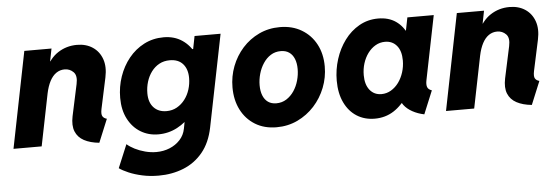

<svg xmlns="http://www.w3.org/2000/svg" viewBox="-49 -682 3043 1044"><g transform="rotate(-5 1473.0 -159.5)"><path d="M472.7 7.8Q423.3 2.9 390.1 -14.9Q356.9 -32.7 343.5 -65.7Q330.1 -98.6 340.3 -148.4L377.4 -321.3Q387.2 -366.2 367.4 -386.2Q347.7 -406.2 319.3 -406.2Q293.9 -406.2 273.4 -392.1Q252.9 -377.9 238.5 -350.6Q224.1 -323.2 215.8 -283.7L158.7 0H4.9L109.9 -525.4H258.3L244.6 -456.5H264.2L219.2 -407.7Q246.6 -472.2 293.2 -502.7Q339.8 -533.2 397.5 -533.2Q447.3 -533.2 482.9 -509.5Q518.6 -485.8 533.7 -443.4Q548.8 -400.9 536.6 -343.3L500.5 -174.8Q494.6 -146.5 501.5 -134.8Q508.3 -123 524.9 -118.7Z M779.3 213.9Q731.4 213.9 690.2 204.8Q648.9 195.8 616.9 182.1Q585 168.5 565.9 154.8L618.7 28.3Q635.3 43 660.6 55.9Q686 68.8 716.6 76.9Q747.1 85 777.8 85Q816.4 85 850.1 71.3Q883.8 57.6 907.2 32.2Q930.7 6.8 937.5 -28.3L944.3 -64H929.2L959 -111.3L1019 -408.7L992.2 -455.6H1025.4L1039.1 -525.4H1181.2L1080.1 -22.5Q1063.5 59.6 1020.3 111.8Q977.1 164.1 914.8 189Q852.5 213.9 779.3 213.9ZM796.9 -9.8Q743.2 -9.8 700.2 -35.9Q657.2 -62 632.1 -110.4Q606.9 -158.7 606.9 -225.1Q606.9 -286.1 626 -341.3Q645 -396.5 679.9 -439.7Q714.8 -482.9 763.4 -508.1Q812 -533.2 870.6 -533.2Q928.7 -533.2 971.2 -504.6Q1013.7 -476.1 1037.1 -426.8Q1060.5 -377.4 1060.5 -315.4Q1060.5 -256.8 1040.3 -202.1Q1020 -147.5 984.1 -104Q948.2 -60.5 900.4 -35.2Q852.5 -9.8 796.9 -9.8ZM852.1 -131.8Q883.8 -131.8 909.2 -146.2Q934.6 -160.6 952.6 -184.3Q970.7 -208 980.2 -238.3Q989.7 -268.6 989.7 -300.8Q989.7 -349.1 964.8 -377.4Q939.9 -405.8 893.1 -405.8Q860.8 -405.8 835.7 -392.1Q810.5 -378.4 792.7 -354.5Q774.9 -330.6 765.6 -300.3Q756.3 -270 756.3 -237.3Q756.3 -187.5 782.2 -159.7Q808.1 -131.8 852.1 -131.8Z M1440.9 7.8Q1373.5 7.8 1324 -22.7Q1274.4 -53.2 1247.3 -106.4Q1220.2 -159.7 1220.2 -228.5Q1220.2 -289.1 1241.2 -343.8Q1262.2 -398.4 1300.5 -441.2Q1338.9 -483.9 1390.9 -508.5Q1442.9 -533.2 1504.9 -533.2Q1572.8 -533.2 1623.5 -502.9Q1674.3 -472.7 1702.1 -420.2Q1730 -367.7 1730 -299.3Q1730 -238.8 1708.3 -183.6Q1686.5 -128.4 1647.5 -85.4Q1608.4 -42.5 1555.7 -17.3Q1502.9 7.8 1440.9 7.8ZM1450.7 -122.1Q1481.4 -122.1 1505.9 -137.7Q1530.3 -153.3 1547.4 -178.7Q1564.5 -204.1 1573.2 -235.4Q1582 -266.6 1582 -297.9Q1582 -329.6 1572.5 -353.3Q1563 -377 1544.4 -389.9Q1525.9 -402.8 1498.5 -402.8Q1467.8 -402.8 1443.6 -387.5Q1419.4 -372.1 1402.6 -346.4Q1385.7 -320.8 1377 -289.8Q1368.2 -258.8 1368.2 -227.5Q1368.2 -195.3 1377.7 -171.6Q1387.2 -147.9 1405.5 -135Q1423.8 -122.1 1450.7 -122.1Z M1976.6 7.8Q1921.4 7.8 1878.9 -19Q1836.4 -45.9 1812.3 -96.2Q1788.1 -146.5 1788.1 -215.8Q1788.1 -276.4 1806.2 -333Q1824.2 -389.6 1857.7 -434.8Q1891.1 -480 1938 -506.6Q1984.9 -533.2 2041.5 -533.2Q2098.6 -533.2 2137.9 -505.9Q2177.2 -478.5 2196.8 -431.2L2109.4 -454.6H2249L2176.3 -401.9L2200.7 -525.4H2344.7L2274.4 -176.8Q2269.5 -153.3 2274.4 -139.2Q2279.3 -125 2298.8 -118.7L2246.6 7.8Q2210.9 0.5 2182.4 -15.4Q2153.8 -31.2 2137.2 -53.2Q2120.6 -75.2 2122.1 -100.6L2197.8 -63H2056.6L2159.7 -105.5Q2126.5 -51.3 2080.6 -21.7Q2034.7 7.8 1976.6 7.8ZM2024.4 -122.1Q2052.7 -122.1 2076.9 -136.5Q2101.1 -150.9 2118.7 -175Q2136.2 -199.2 2146 -230.2Q2155.8 -261.2 2155.8 -294.4Q2155.8 -346.7 2131.8 -375.2Q2107.9 -403.8 2067.9 -403.8Q2039.1 -403.8 2015.1 -389.6Q1991.2 -375.5 1973.6 -351.6Q1956.1 -327.6 1946.5 -297.1Q1937 -266.6 1937 -232.9Q1937 -181.2 1960.9 -151.6Q1984.9 -122.1 2024.4 -122.1Z M2833.5 7.8Q2784.2 2.9 2751 -14.9Q2717.8 -32.7 2704.3 -65.7Q2690.9 -98.6 2701.2 -148.4L2738.3 -321.3Q2748 -366.2 2728.3 -386.2Q2708.5 -406.2 2680.2 -406.2Q2654.8 -406.2 2634.3 -392.1Q2613.8 -377.9 2599.4 -350.6Q2585 -323.2 2576.7 -283.7L2519.5 0H2365.7L2470.7 -525.4H2619.1L2605.5 -456.5H2625L2580.1 -407.7Q2607.4 -472.2 2654.1 -502.7Q2700.7 -533.2 2758.3 -533.2Q2808.1 -533.2 2843.8 -509.5Q2879.4 -485.8 2894.5 -443.4Q2909.7 -400.9 2897.5 -343.3L2861.3 -174.8Q2855.5 -146.5 2862.3 -134.8Q2869.1 -123 2885.7 -118.7Z"/></g></svg>

Font: Reddit Sans ExtraBold
Style: Italic
Weight: 800
Italic angle: -11.25°
Designer: Stephen Hutchings
Version: Version 1.013